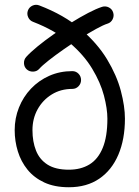

<svg xmlns="http://www.w3.org/2000/svg" viewBox="-20 -750 577 799"><path d="M91.5 -461.1Q102.7 -451.4 118.2 -452Q133.6 -452.5 143.4 -463.6Q155.9 -477.7 183.1 -499Q210.3 -520.4 244.8 -544.5Q279.3 -568.6 314.8 -590.9Q350.4 -613.3 380.2 -629.7Q410 -646.1 427.2 -651.5Q441.7 -655.9 448.6 -669.6Q455.5 -683.3 451 -697.8Q446.6 -712.2 433 -719.1Q419.4 -726 405 -721.6Q380.7 -713.8 346.8 -696.1Q312.9 -678.4 275.3 -655Q237.8 -631.6 201.6 -606.1Q165.4 -580.7 135.8 -556.4Q106.3 -532.1 89 -513Q79.2 -502 79.8 -486.6Q80.4 -471.2 91.5 -461.1ZM266.6 29.2Q340.9 29.2 393 -6.3Q445.1 -41.8 472.5 -106.1Q499.9 -170.4 499.9 -256.3Q499.9 -307.4 482.9 -371.8Q465.9 -436.2 425.6 -503.1Q385.2 -569.9 316.1 -628.9Q247.1 -687.8 143.4 -727.5Q129.3 -732.9 115.4 -726.7Q101.6 -720.4 96.2 -706.4Q91 -692.3 97.2 -678.4Q103.3 -664.6 117.4 -659.2Q209 -623.9 269.1 -572.6Q329.2 -521.4 363.7 -464Q398.3 -406.6 412.6 -352.1Q426.9 -297.6 426.9 -256.3Q426.9 -181.6 407.5 -134.6Q388.2 -87.6 352.3 -65.7Q316.3 -43.8 266.6 -43.8Q211.1 -43.8 177.9 -64.9Q144.7 -86 129.9 -123.3Q115.1 -160.5 115.1 -208.5Q115.1 -256.5 136.6 -295.3Q158.1 -334 195.5 -357Q232.8 -380 280.8 -380Q296.2 -380 306.7 -391Q317.3 -402 317.3 -417Q317.3 -432.4 306.7 -443.2Q296.2 -454 280.8 -454Q228.8 -454 185 -434.5Q141.2 -415 108.9 -381Q76.6 -346.9 58.9 -302.6Q41.1 -258.2 41.1 -208.5Q41.1 -162.8 54.2 -120.2Q67.3 -77.6 94.5 -44Q121.8 -10.4 164.4 9.4Q207.1 29.2 266.6 29.2Z"/></svg>

Font: Mikhak VF
Style: Regular
Weight: 100
Designer: Amin Abedi
Version: Version 3.001